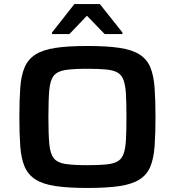

<svg xmlns="http://www.w3.org/2000/svg" viewBox="-20 -924 867 952"><path d="M414 8Q317 8 254.5 -1.5Q192 -11 155.5 -34.5Q119 -58 102 -98Q85 -138 80.5 -198.5Q76 -259 76 -344Q76 -429 80.5 -489.5Q85 -550 102 -590Q119 -630 155.5 -653.5Q192 -677 254.5 -686.5Q317 -696 414 -696Q511 -696 573.5 -686.5Q636 -677 672.5 -653.5Q709 -630 725.5 -590Q742 -550 746.5 -489.5Q751 -429 751 -344Q751 -259 746.5 -198.5Q742 -138 725.5 -98Q709 -58 672.5 -34.5Q636 -11 573.5 -1.5Q511 8 414 8ZM414 -105Q470 -105 506 -108.5Q542 -112 562.5 -123.5Q583 -135 592.5 -160.5Q602 -186 604.5 -230.5Q607 -275 607 -344Q607 -413 604.5 -457Q602 -501 592.5 -527Q583 -553 562.5 -564.5Q542 -576 506 -579.5Q470 -583 414 -583Q344 -583 304.5 -577Q265 -571 247 -549Q229 -527 224.5 -478.5Q220 -430 220 -344Q220 -258 224.5 -209.5Q229 -161 247 -139Q265 -117 304.5 -111Q344 -105 414 -105ZM238 -755V-763L349 -904H475L587 -763V-755H499L411 -846L324 -755Z"/></svg>

Font: Saira Expanded SemiBold
Style: Regular
Weight: 600
Width: 7
Designer: Hector Gatti with collaboration of the Omnibus-Type team
Foundry: Omnibus-Type
Version: Version 1.100; ttfautohint (v1.8.3)